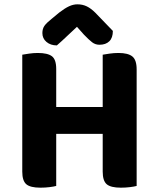

<svg xmlns="http://www.w3.org/2000/svg" viewBox="-20 -861 707 888"><path d="M240 -1Q229 2 209 4.5Q189 7 167 7Q120 7 101.5 -9Q83 -25 83 -67V-608Q94 -610 114.5 -613Q135 -616 155 -616Q200 -616 220 -601Q240 -586 240 -542V-366H455V-608Q466 -610 486.5 -613Q507 -616 528 -616Q572 -616 592 -600Q612 -584 612 -540V-1Q601 2 581 4.5Q561 7 539 7Q492 7 473.5 -9Q455 -25 455 -67V-242H240ZM336 -737Q313 -716 289.5 -693.5Q266 -671 243 -651Q214 -651 195 -667Q176 -683 176 -708Q176 -728 185.5 -741.5Q195 -755 219 -774L254 -803Q280 -823 299.5 -832Q319 -841 338 -841Q362 -841 381.5 -831.5Q401 -822 421 -802L502 -718Q502 -686 485.5 -670Q469 -654 440 -654Q421 -654 406 -665.5Q391 -677 368 -701Z"/></svg>

Font: Baloo Thambi 2
Style: Bold
Weight: 700
Designer: Aadarsh Rajan and Ek Type
Foundry: Ek Type
Version: Version 1.640;hotconv 1.0.111;makeotfexe 2.5.65597; ttfautoh